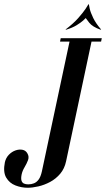

<svg xmlns="http://www.w3.org/2000/svg" viewBox="-55 -879 500 905"><path d="M256.5 -739 253.8 -739.8Q291.2 -768.2 314.1 -794.2Q337 -820.2 348.8 -838Q360.5 -855.8 361.8 -858.8H363.8L350.2 -795Q349 -793 337.6 -782.8Q326.2 -772.5 306.1 -760.1Q286 -747.8 256.5 -739ZM419 -739Q380.8 -752.5 365.5 -772.1Q350.2 -791.8 348.2 -795L361.8 -858.8H363.8Q364 -855.8 367.9 -838Q371.8 -820.2 384.4 -794.2Q397 -768.2 421.8 -739.8ZM75.5 6Q98 6 126.1 -0.5Q154.2 -7 181.2 -21.4Q208.2 -35.8 228.8 -60Q249.2 -84.2 256.5 -118.8L379.8 -699H276.2L142.5 -71.5Q137 -46.2 127.4 -33.1Q117.8 -20 105.1 -15Q92.5 -10 78.5 -10Q66 -10 57.6 -13.9Q49.2 -17.8 46.2 -28.1Q43.2 -38.5 47 -57Q50.8 -74.2 60.9 -91Q71 -107.8 77.1 -124.2Q83.2 -140.8 74.2 -155.8Q66.5 -170 50.8 -173Q35 -176 17.8 -169.9Q0.5 -163.8 -13.4 -149.4Q-27.2 -135 -32 -114.2Q-41.2 -68.5 -25.9 -42.1Q-10.5 -15.8 17.9 -4.9Q46.2 6 75.5 6ZM231.2 -699 228 -683H281L276.8 -699ZM377.2 -699 366.5 -683H421.5L424.8 -699Z"/></svg>

Font: Emberly Black
Style: Italic
Weight: 900
Italic angle: -12°
Designer: Rajesh Rajput
Foundry: Rajesh Rajput
Version: Version 1.000